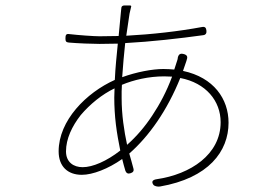

<svg xmlns="http://www.w3.org/2000/svg" viewBox="-20 -660 1020 704"><path d="M538 -236C511 -195 480 -159 446 -129C435 -180 426 -239 426 -300V-325L427 -349C470 -367 525 -380 582 -380L611 -379C591 -325 566 -278 538 -236ZM419 -570 415 -528 345 -527C325 -527 268 -531 234 -535C222 -537 220 -531 220 -519C220 -509 222 -505 232 -504C265 -501 320 -499 345 -499L412 -500C408 -459 403 -413 401 -367C296 -320 195 -218 195 -105C195 -50 228 -19 280 -19C320 -19 377 -41 428 -77C432 -61 436 -46 440 -33C444 -24 450 -22 459 -25C468 -28 472 -33 469 -43C464 -60 460 -78 454 -97C527 -161 593 -255 641 -374C735 -356 789 -290 789 -212C789 -93 678 -21 555 -3C541 -1 534 5 542 17C546 23 558 25 566 24C745 -7 818 -105 818 -210C818 -297 764 -376 651 -400L663 -435C664 -437 664 -439 665 -442C669 -453 665 -459 653 -462C641 -465 635 -461 632 -449C632 -445 631 -442 630 -439L619 -405C607 -406 593 -407 579 -407C539 -407 480 -396 428 -377C431 -422 435 -464 439 -502C533 -507 639 -519 725 -531C734 -532 738 -538 737 -547C736 -558 732 -563 721 -561C635 -545 537 -534 443 -529L455 -610C457 -617 459 -628 461 -636C462 -638 460 -640 456 -640H443H436C429 -640 425 -636 425 -631C424 -625 424 -619 423 -612ZM405 -203C409 -170 415 -138 421 -108C371 -69 320 -47 283 -47C250 -47 222 -65 222 -105C222 -151 244 -197 276 -238C310 -278 354 -314 400 -336L399 -302C399 -270 401 -236 405 -203Z"/></svg>

Font: GenSenRounded2 TW EL
Style: Regular
Weight: 250
Version: Version 2.100;PS 2.1;hotconv 16.6.51;makeotf.lib2.5.65220 DE